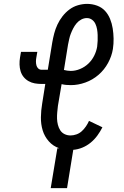

<svg xmlns="http://www.w3.org/2000/svg" viewBox="-20 -763 640 988"><path d="M241 205 275 0H285Q253 -11 231 -36Q209 -61 199.5 -92.5Q190 -124 190.5 -159.5Q191 -195 197 -230L213 -331H195Q176 -331 159 -334Q142 -337 127 -345.5Q112 -354 101.5 -367Q91 -380 86 -396.5Q81 -413 80.5 -431Q80 -449 83 -467L88 -496H172L167 -467Q165 -457 165 -446.5Q165 -436 167.5 -426.5Q170 -417 177 -410.5Q184 -404 195 -404H226L249 -545Q253 -568 259 -591Q265 -614 275.5 -636.5Q286 -659 301.5 -679Q317 -699 337 -714Q357 -729 381 -736Q405 -743 428 -743Q455 -743 479.5 -734Q504 -725 520.5 -707Q537 -689 546.5 -665.5Q556 -642 560 -616.5Q564 -591 564.5 -564.5Q565 -538 561 -511Q555 -474 536 -439Q517 -404 487 -378Q457 -352 419.5 -338.5Q382 -325 345 -325Q333 -325 321 -326Q309 -327 297 -330L278 -218Q276 -201 274.5 -184.5Q273 -168 273.5 -152Q274 -136 278 -120.5Q282 -105 290 -92.5Q298 -80 312 -73Q326 -66 343 -66Q358 -66 373.5 -71.5Q389 -77 401 -88Q413 -99 422.5 -113Q432 -127 438 -141L507 -108Q496 -86 481 -65.5Q466 -45 446.5 -29Q427 -13 404 -3.5Q381 6 357 8L325 205ZM344 -398Q368 -398 392 -408Q416 -418 434.5 -435.5Q453 -453 464.5 -476Q476 -499 480 -523Q482 -538 482.5 -553Q483 -568 482.5 -583Q482 -598 479.5 -612.5Q477 -627 471 -640Q465 -653 453.5 -661.5Q442 -670 427 -670Q412 -670 398 -662.5Q384 -655 374 -643Q364 -631 357 -617.5Q350 -604 344.5 -590Q339 -576 336 -561.5Q333 -547 330 -533L309 -403Q317 -401 326 -399.5Q335 -398 344 -398Z"/></svg>

Font: Iosevka SS04 Extended
Style: Italic
Weight: 400
Width: 7
Italic angle: -9°
Monospace: yes
Designer: Belleve Invis
Foundry: Belleve Invis
Version: Version 19.0.0; ttfautohint (v1.8.4)